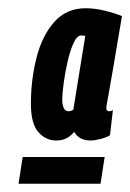

<svg xmlns="http://www.w3.org/2000/svg" viewBox="-20 -705 316 466"><path d="M276 -666Q263 -589 255.5 -544.5Q248 -500 244 -479Q240 -458 239 -451Q238 -444 238 -443Q238 -435 245 -435Q250 -435 254 -438L247 -377Q240 -372 225 -368Q210 -364 200 -364Q172 -364 160 -385Q153 -376 142.5 -370Q132 -364 116 -364Q91 -364 73 -384.5Q55 -405 55 -453Q55 -511 68.5 -564.5Q82 -618 111.5 -651.5Q141 -685 188 -685Q210 -685 234.5 -679Q259 -673 276 -666ZM131 -463Q131 -452 134.5 -443.5Q138 -435 146 -435Q153 -435 158 -439L187 -618Q185 -618 181.5 -618.5Q178 -619 177 -619Q167 -619 158.5 -600.5Q150 -582 144 -555.5Q138 -529 134.5 -503Q131 -477 131 -463ZM25 -259 35 -324H234L224 -259Z"/></svg>

Font: Georama ExtraCondensed
Style: Bold Italic
Weight: 700
Width: 2
Italic angle: -9°
Designer: Jean-Baptiste Levee
Foundry: Production Type
Version: Version 1.000